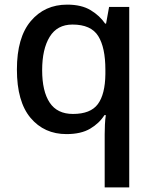

<svg xmlns="http://www.w3.org/2000/svg" viewBox="-20 -569 660 829"><path d="M432 11Q432 -7 433 -30.5Q434 -54 437 -72H431Q409 -37 369.5 -13.5Q330 10 267 10Q171 10 112 -60Q53 -130 53 -269Q53 -407 113 -478Q173 -549 270 -549Q332 -549 371.5 -525Q411 -501 434 -467H438L451 -539H538V240H432ZM295 -77Q371 -77 402.5 -119.5Q434 -162 435 -249V-268Q435 -364 404 -413.5Q373 -463 293 -463Q227 -463 194.5 -410Q162 -357 162 -266Q162 -175 194.5 -126Q227 -77 295 -77Z"/></svg>

Font: Noto Sans Khmer UI Medium
Style: Regular
Weight: 500
Designer: Danh Hong and the Monotype Design Team
Foundry: Monotype Imaging Inc.
Version: Version 2.002; ttfautohint (v1.8.4.7-5d5b)